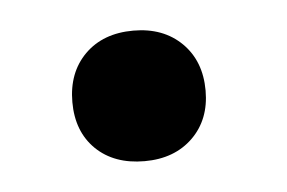

<svg xmlns="http://www.w3.org/2000/svg" viewBox="-27 -373 308 206"><g transform="rotate(-5 126.5 -270.5)"><path d="M50.3 -270Q50.3 -301.8 69.8 -321.3Q89.4 -340.8 122.1 -340.8Q154.3 -340.8 174.1 -321.3Q193.8 -301.8 193.8 -270Q193.8 -238.8 174.1 -219.5Q154.3 -200.2 122.1 -200.2Q89.4 -200.2 69.8 -219.2Q50.3 -238.3 50.3 -270Z"/></g></svg>

Font: Selawik Semibold
Style: Regular
Weight: 600
Designer: Aaron Bell
Foundry: Microsoft Corporation
Version: Version 1.01